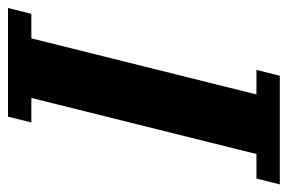

<svg xmlns="http://www.w3.org/2000/svg" viewBox="-176 -596 738 493"><g transform="rotate(90 193.5 -349.0)"><path d="M-18 -60H45L189 -638H126L141 -698H420L405 -638H342L198 -60H261L246 0H-33Z"/></g></svg>

Font: IBM Plex Serif
Style: Bold Italic
Weight: 700
Italic angle: -14°
Designer: Mike Abbink, Paul van der Laan, Pieter van Rosmalen
Foundry: Bold Monday
Version: Version 3.001